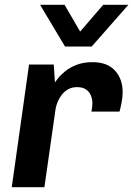

<svg xmlns="http://www.w3.org/2000/svg" viewBox="-20 -780 555 800"><path d="M29 0 101 -511H204L209 -436Q211 -440 221.5 -453.5Q232 -467 251.5 -483Q271 -499 299.5 -510Q328 -521 366 -521Q427 -521 459 -486Q491 -451 491 -397Q491 -375 486.5 -352Q482 -329 478 -315H361Q363 -324 364 -334Q365 -344 365 -350Q365 -367 358.5 -382.5Q352 -398 338 -407.5Q324 -417 301 -417Q280 -417 264 -408Q248 -399 237 -384.5Q226 -370 219 -352Q212 -334 210 -315L165 0ZM515 -760 362 -586H251L147 -760H249L341 -602H274L410 -760Z"/></svg>

Font: Chivo Medium SemiBold
Style: Italic
Weight: 600
Italic angle: -8.05°
Version: Version 2.002